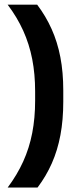

<svg xmlns="http://www.w3.org/2000/svg" viewBox="-20 -696 354 839"><path d="M133.5 -296.5Q133.5 -372 120.8 -437.5Q108 -503 81.5 -561.8Q55 -620.5 13.5 -675.5H142.5Q180 -626 205.5 -569.2Q231 -512.5 243.8 -446.2Q256.5 -380 256.5 -300.5V-251.5Q256.5 -172 244 -105.5Q231.5 -39 206.5 17.5Q181.5 74 144 123.5H13.5Q55 68 81.5 9.5Q108 -49 120.8 -114.8Q133.5 -180.5 133.5 -256Z"/></svg>

Font: Anek Odia Medium SemiBold
Style: Regular
Weight: 600
Version: Version 1.003